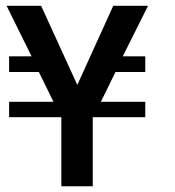

<svg xmlns="http://www.w3.org/2000/svg" viewBox="-20 -648 610 668"><path d="M193.4 0V-240.2H11.7V-293.9H166L115.2 -397.5H11.7V-452.1H89.8L2.9 -627.9H123L249 -352.5L374 -627.9H495.1L407.2 -452.1H485.4V-397.5H381.8L331.1 -293.9H485.4V-240.2H302.7V0Z"/></svg>

Font: Padauk
Style: Bold
Weight: 700
Designer: Debbi Hosken, Becca Hirsbrunner Spalinger
Foundry: SIL International
Version: Version 5.003